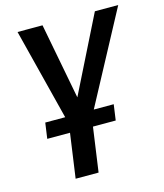

<svg xmlns="http://www.w3.org/2000/svg" viewBox="-112 -604 786 921"><g transform="rotate(-15 281.0 -144.0)"><path d="M263 232 294 12H407L418 -66H319L562 -520H446L258 -143L186 -520H62L177 -66H78L67 12H180L149 232Z"/></g></svg>

Font: Brisa Sans Medium
Style: Italic
Weight: 600
Italic angle: -8°
Designer: Dalton Maag Ltd
Foundry: Dalton Maag Ltd
Version: Version 1.101;July 10, 2019;FontCreator 11.5.0.2425 64-bit